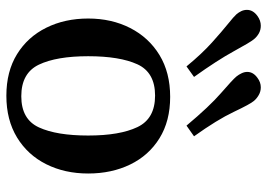

<svg xmlns="http://www.w3.org/2000/svg" viewBox="-137 -680 831 597"><g transform="rotate(90 278.5 -381.5)"><path d="M37.6 -240.2Q37.6 -313 67.1 -370.8Q96.7 -428.7 151.1 -461.9Q205.6 -495.1 281.2 -495.1Q356.4 -495.1 409.9 -461.9Q463.4 -428.7 491.5 -370.8Q519.5 -313 519.5 -240.2Q519.5 -167.5 490.7 -109.9Q461.9 -52.2 407.5 -19Q353 14.2 277.8 14.2Q202.1 14.2 148.4 -19Q94.7 -52.2 66.2 -109.9Q37.6 -167.5 37.6 -240.2ZM154.8 -240.2Q154.8 -142.1 180.9 -87.2Q207 -32.2 279.3 -32.2Q351.1 -32.2 376.2 -87.2Q401.4 -142.1 401.4 -240.2Q401.4 -338.4 375.2 -393.3Q349.1 -448.2 277.3 -448.2Q205.1 -448.2 179.9 -393.1Q154.8 -337.9 154.8 -240.2ZM186.5 -545.9Q147 -593.8 112.3 -625Q77.6 -656.2 54.4 -674.8Q31.2 -693.4 24.4 -701.2Q18.6 -708 14.6 -716.3Q10.7 -724.6 10.7 -733.9Q10.7 -752.9 29.8 -766.6Q43.9 -776.9 60.1 -776.9Q73.2 -776.9 84 -770.8Q94.7 -764.6 102.1 -755.4Q111.8 -743.7 139.6 -692.6Q167.5 -641.6 219.2 -569.3ZM370.6 -545.9Q311 -617.2 269.3 -653.3Q227.5 -689.5 217.8 -701.2Q211.9 -708.5 207.8 -717.3Q203.6 -726.1 203.6 -734.9Q203.6 -753.4 222.2 -766.6Q235.8 -776.9 251.5 -776.9Q264.6 -776.9 275.6 -770.5Q286.6 -764.2 293.9 -755.4Q303.7 -744.1 327.9 -692.9Q352.1 -641.6 403.8 -569.3Z"/></g></svg>

Font: Gelasio Medium
Style: Regular
Weight: 500
Designer: Eben Sorkin
Foundry: Eben Sorkin
Version: Version 1.008